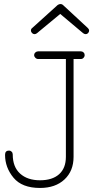

<svg xmlns="http://www.w3.org/2000/svg" viewBox="-20 -924 466 950"><path d="M151 -755Q144 -755 138.5 -760.5Q133 -766 133 -773Q133 -781 140 -786L265 -899Q272 -904 279 -904Q287 -904 293 -898L415 -785Q421 -779 421 -773Q421 -766 416 -760.5Q411 -755 404 -755Q398 -755 391 -760L278 -855L162 -759Q156 -755 151 -755ZM178 6Q89 6 47 -44.5Q5 -95 5 -158Q5 -179 25 -179Q32 -179 37.5 -173.5Q43 -168 43 -160Q43 -98 79.5 -65Q116 -32 178 -32Q239 -32 272.5 -62Q306 -92 306 -148V-632H169Q161 -632 155 -638Q149 -644 149 -651Q149 -659 155 -664.5Q161 -670 169 -670H380Q388 -670 393.5 -664.5Q399 -659 399 -651Q399 -644 393.5 -638Q388 -632 380 -632H344V-148Q344 -78 299 -36Q254 6 178 6Z"/></svg>

Font: Comic Neue Light
Style: Regular
Weight: 300
Designer: Craig Rozynski
Foundry: Craig Rozynski
Version: Version 2.003